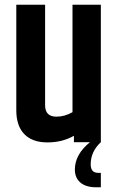

<svg xmlns="http://www.w3.org/2000/svg" viewBox="-20 -602 501 813"><path d="M407 -582V0Q364 40 364 94Q364 130 396 130H407V191H387Q344 191 320.5 171Q297 151 297 116Q297 52 361 0H293V-27Q244 1 180.5 1Q117 1 83 -34Q49 -69 49 -135V-582H171V-156Q171 -108 219 -108Q254 -108 287 -127V-582Z"/></svg>

Font: Khand SemiBold
Style: Regular
Weight: 600
Designer: Devanagari: Sanchit Sawaria, Jyotish Sonowal; Latin: Satya Rajpurohit
Foundry: Indian Type Foundry
Version: Version 1.101;PS 1.0;hotconv 1.0.78;makeotf.lib2.5.61930; tt